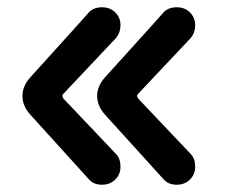

<svg xmlns="http://www.w3.org/2000/svg" viewBox="-20 -510 611 522"><path d="M61.5 -298.8Q222.7 -476.6 222.7 -477.5Q235.4 -490.2 257.3 -490.2Q279.3 -490.2 293.5 -476.1Q307.6 -461.9 307.6 -441.9Q307.6 -421.9 295.9 -407.2L152.3 -254.9Q149.4 -252 149.4 -249.5Q149.4 -247.1 152.3 -242.2L295.9 -90.8Q307.6 -78.1 307.6 -57.1Q307.6 -36.1 293.5 -22Q279.3 -7.8 256.8 -7.8Q234.4 -7.8 221.7 -22.5L61.5 -199.2Q41 -222.7 41 -249Q41 -275.4 61.5 -298.8ZM264.6 -298.8Q425.8 -476.6 425.8 -477.5Q438.5 -490.2 460.4 -490.2Q482.4 -490.2 496.6 -476.1Q510.7 -461.9 510.7 -440.4Q510.7 -421.9 499 -407.2L355.5 -254.9Q352.5 -252 352.5 -249L355.5 -242.2L499 -90.8Q510.7 -78.1 510.7 -57.1Q510.7 -36.1 496.6 -22Q482.4 -7.8 460 -7.8Q437.5 -7.8 424.8 -22.5L264.6 -199.2Q244.1 -222.7 244.1 -249Q244.1 -275.4 264.6 -298.8Z"/></svg>

Font: FakePearl
Style: SemiBold
Weight: 400
Version: Version 1.2